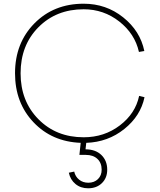

<svg xmlns="http://www.w3.org/2000/svg" viewBox="-20 -745 860 1035"><path d="M443 90H408L415 25Q260 19 160.5 -86Q61 -191 61 -350Q61 -513 165.5 -619Q270 -725 431 -725Q552 -725 644 -651.5Q736 -578 758 -470L729 -465Q707 -563 623 -629Q539 -695 431 -695Q283 -695 187 -598Q91 -501 91 -350Q91 -200 187 -102.5Q283 -5 431 -5Q542 -5 626 -69Q710 -133 730 -228L759 -221Q738 -120 650 -49.5Q562 21 445 25L441 60Q495 60 526.5 90.5Q558 121 558 170Q558 214 529.5 242Q501 270 455 270Q415 270 387 247Q359 224 351 186L380 180Q386 207 406.5 223.5Q427 240 456 240Q488 240 508 220.5Q528 201 528 170Q528 133 505 111.5Q482 90 443 90Z"/></svg>

Font: Metropolitano Thin
Style: Regular
Weight: 250
Designer: Fonts by Alex Slobzheninov & Chris M. Simpson / Changes by Cristiano Sobral
Foundry: Fonts by Alex Slobzheninov & Chris M. Simpson / Changes by Cristiano Sobral
Version: Version 1.00;August 30, 2020;FontCreator 13.0.0.2681 64-bit